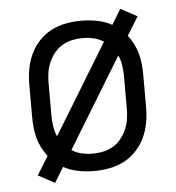

<svg xmlns="http://www.w3.org/2000/svg" viewBox="-47 -617 645 705"><g transform="rotate(-5 275.0 -265.0)"><path d="M128 43 67 10 109 -58Q97 -74 88 -91.5Q79 -109 74 -128Q69 -147 67 -166.5Q65 -186 65 -205V-325Q65 -354 70 -382Q75 -410 87 -436Q99 -462 119 -483.5Q139 -505 164 -518Q189 -531 217.5 -536.5Q246 -542 275 -542Q304 -542 333 -536.5Q362 -531 388 -517L422 -573L483 -540L441 -472Q453 -456 462 -438.5Q471 -421 476 -402Q481 -383 483 -363.5Q485 -344 485 -325V-205Q485 -176 480 -148Q475 -120 463 -94Q451 -68 431 -46.5Q411 -25 386 -12Q361 1 332.5 6.5Q304 12 275 12Q246 12 217 6.5Q188 1 162 -13ZM150 -127 352 -458Q335 -469 315 -473.5Q295 -478 275 -478Q255 -478 236 -474Q217 -470 200 -460Q183 -450 170.5 -434.5Q158 -419 150 -401Q142 -383 139 -364Q136 -345 136 -325V-205Q136 -185 139 -165Q142 -145 150 -127ZM275 -52Q295 -52 314 -56Q333 -60 350 -70Q367 -80 379.5 -95.5Q392 -111 400 -129Q408 -147 411 -166Q414 -185 414 -205V-325Q414 -345 411 -365Q408 -385 400 -403L198 -72Q215 -61 235 -56.5Q255 -52 275 -52Z"/></g></svg>

Font: Lode Term
Style: Regular
Weight: 400
Monospace: yes
Designer: Belleve Invis
Foundry: Belleve Invis
Version: Version 29.2.0